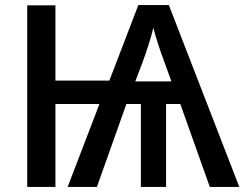

<svg xmlns="http://www.w3.org/2000/svg" viewBox="-20 -735 961 755"><path d="M644 -715H524L410 -418H198V-714H87V0H198V-326H371L246 0H361L477 -326H534V0H633V-326H689L805 0H921ZM583 -626C592 -589 610 -535 625 -495L654 -415H512L541 -491C557 -535 575 -590 583 -626Z"/></svg>

Font: Noto Sans Thai Medium
Style: Regular
Weight: 500
Designer: Monotype Design Team
Foundry: Monotype Imaging Inc.
Version: Version 1.901